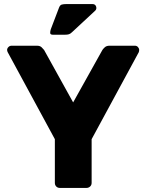

<svg xmlns="http://www.w3.org/2000/svg" viewBox="-20 -925 721 945"><path d="M275 0Q264 0 257 -7Q250 -14 250 -25V-240L18 -668Q17 -670 16 -673Q15 -676 15 -679Q15 -687 21.5 -693.5Q28 -700 37 -700H162Q177 -700 185 -692Q193 -684 197 -679L340 -421L484 -679Q487 -684 495.5 -692Q504 -700 519 -700H644Q653 -700 659 -693.5Q665 -687 665 -679Q665 -674 663 -668L431 -240V-25Q431 -14 423.5 -7Q416 0 405 0ZM241 -754Q227 -754 227 -763Q227 -772 230 -781L270 -886Q275 -900 284 -902.5Q293 -905 307 -905H435Q449 -905 453 -893Q457 -881 449 -873L335 -767Q327 -759 319.5 -756.5Q312 -754 298 -754Z"/></svg>

Font: Fz Rubik
Style: Bold
Weight: 700
Designer: Hubert and Fischer
Foundry: Hubert and Fischer
Version: Vit hóa bi FontZin.com